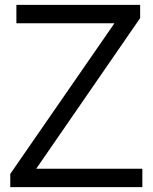

<svg xmlns="http://www.w3.org/2000/svg" viewBox="-20 -765 624 785"><path d="M22 -54 448 -670H47V-745H553V-691L128 -75H562V0H22Z"/></svg>

Font: Evergrow Sans 
Style: Regular
Weight: 400
Foundry: 10Web
Version: Version 1.000